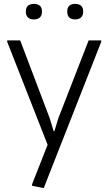

<svg xmlns="http://www.w3.org/2000/svg" viewBox="-20 -748 556 988"><path d="M145 208V200L225 -3L17 -533V-540H84L236 -139L256 -73H260L280 -139L436 -540H501V-533L205 220ZM155 -648Q135 -648 124 -658Q113 -668 113 -689Q113 -709 124 -718.5Q135 -728 155 -728Q174 -728 185 -718.5Q196 -709 196 -689Q196 -668 185 -658Q174 -648 155 -648ZM367 -648Q326 -648 326 -689Q326 -728 367 -728Q386 -728 397 -718.5Q408 -709 408 -689Q408 -668 397 -658Q386 -648 367 -648Z"/></svg>

Font: Encode Sans Narrow
Style: Light
Weight: 300
Designer: Pablo Impallari, Andres Torresi
Foundry: Pablo Impallari, Andres Torresi
Version: Version 1.000; ttfautohint (v1.00) -l 8 -r 50 -G 200 -x 14 -